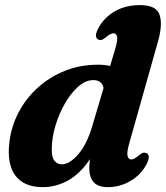

<svg xmlns="http://www.w3.org/2000/svg" viewBox="-20 -740 668 773"><path d="M617 -576.5 500.5 -163.5Q490 -126.5 493.5 -112.2Q497 -98 508.5 -98Q520 -98 538.5 -114Q549 -123 556 -124.8Q563 -126.5 570 -123.5Q588.5 -114 569.5 -78Q548 -36.5 505.2 -11.5Q462.5 13.5 415 13.5Q375 13.5 357.2 -6.5Q339.5 -26.5 339.5 -62Q339.5 -79 342 -99.5Q304 -41.5 255 -14Q206 13.5 152.5 13.5Q77 13.5 42 -33Q7 -79.5 18 -169Q25.5 -231.5 55 -287.8Q84.5 -344 132 -387Q179.5 -430 241.2 -454.8Q303 -479.5 375 -479.5Q401.5 -479.5 423.5 -474.5L443.5 -542Q454.5 -578.5 451.5 -592.2Q448.5 -606 437 -606Q425.5 -606 407 -590.5Q396.5 -581.5 389.5 -579.5Q382.5 -577.5 375.5 -581Q357 -590.5 376 -626.5Q398 -668.5 441.5 -694Q485 -719.5 543 -719.5Q609 -719.5 622.2 -681.2Q635.5 -643 617 -576.5ZM188.5 -142.5Q187.5 -107 199 -92.8Q210.5 -78.5 229 -78.5Q260 -78.5 294.8 -118.5Q329.5 -158.5 351.5 -232.5L397 -385.5Q390.5 -417.5 356 -417.5Q325 -417.5 295.5 -391.8Q266 -366 242 -324.5Q218 -283 203.5 -235Q189 -187 188.5 -142.5Z"/></svg>

Font: Fraunces 9pt
Style: Bold Italic
Weight: 700
Italic angle: -16°
Version: Version 1.000;[b76b70a41]